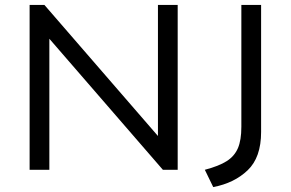

<svg xmlns="http://www.w3.org/2000/svg" viewBox="-20 -688 1178 778"><path d="M700 -668V0H640L180 -531V0H100V-668H160L620 -137V-668ZM1038 -668V-153Q1038 -50 983.5 2Q929 54 844 70L810 0Q867 -15 898.5 -35Q930 -55 944 -87.5Q958 -120 958 -174V-668Z"/></svg>

Font: Madhuban Light
Style: Regular
Weight: 300
Designer: jaikishan Patel
Foundry: MagicType
Version: Version 1.000